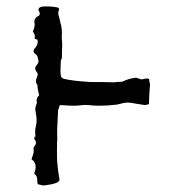

<svg xmlns="http://www.w3.org/2000/svg" viewBox="-20 -567 551 589"><path d="M114.3 2Q108.4 2 102.1 -0.5L95.7 -2Q94.2 -8.3 94.2 -14.4Q94.2 -20.5 92.5 -25.1Q90.8 -29.8 85.4 -33.7V-35.6Q89.4 -46.9 89.4 -56.2Q89.4 -69.3 76.7 -78.6Q83.5 -97.7 83.5 -102.5L83 -111.3Q83 -114.7 84 -116.7Q90.3 -122.6 90.3 -128.9Q90.3 -134.8 85.4 -140.1V-148.9Q86.9 -146 87.9 -146Q88.4 -146 88.4 -150.4L87.9 -163.1Q87.9 -168.9 88.9 -174.8Q92.3 -186.5 92.3 -198.7Q92.3 -206.5 90.3 -218.8Q88.4 -226.1 88.4 -233.4Q88.4 -239.3 93.3 -251.5L92.3 -257.3Q92.3 -268.1 100.1 -274.4Q94.7 -297.9 94.7 -303.7L95.2 -304.7L94.2 -307.6Q90.3 -312 90.3 -317.4Q90.3 -323.7 92.8 -329.1Q95.2 -334.5 95.7 -338.9Q95.7 -342.8 91.8 -347.4Q87.9 -352.1 87.9 -356.9Q87.9 -362.3 93 -367.9Q98.1 -373.5 98.1 -379.9Q98.1 -382.8 96.7 -386.2L96.2 -388.7Q95.7 -392.1 94 -395.5Q92.3 -398.9 87.6 -402.1Q83 -405.3 83 -410.2Q83 -415 88.9 -421.4Q95.7 -429.7 95.7 -438.5L95.2 -445.3L86.4 -447.8L86.9 -456.1Q86.9 -461.4 80.6 -471.2Q86.4 -481 86.4 -492.7L85.4 -500Q85.4 -513.2 99.1 -518.6Q102.1 -520.5 102.1 -526.9Q101.6 -529.8 99.9 -532Q98.1 -534.2 98.1 -537.1Q98.1 -547.4 119.1 -547.4Q138.2 -547.4 144 -546.1Q149.9 -544.9 155.3 -544.4Q156.7 -544.4 158.4 -543.2Q160.2 -542 160.9 -540.5Q161.6 -539.1 161.6 -538.1Q158.7 -532.7 158.7 -527.3Q158.7 -520.5 162.1 -511.7Q163.6 -506.3 164.6 -500.7Q165.5 -495.1 167.5 -489.3Q169.9 -478.5 169.9 -467.8L169.4 -451.2Q169.4 -446.3 170.2 -441.2Q170.9 -436 170.9 -428.7Q169.9 -414.6 169.9 -389.6Q169.9 -388.7 166.5 -380.4V-377.9Q165.5 -363.3 165.5 -351.6Q165.5 -343.3 166.5 -335.4Q167.5 -327.6 176.3 -325.2Q200.7 -318.8 257.3 -315.4Q301.8 -315.4 330.1 -314.5Q339.4 -315.9 355 -316.4Q375 -326.2 397 -328.6L415 -323.2Q424.8 -326.2 430.7 -326.2Q438 -326.2 438 -321.3Q438 -312 440.4 -310.5Q437 -270.5 437 -247.6Q427.2 -244.6 423.8 -244.6Q422.4 -244.6 421.9 -245.1L396.5 -249Q382.3 -252.4 370.6 -252.4Q362.3 -252.4 338.4 -246.1Q311 -242.7 284.2 -242.7Q262.7 -242.7 253.9 -244.6Q248 -245.1 238.8 -245.1Q215.3 -242.7 208 -242.7Q188.5 -242.7 168.9 -244.6L162.6 -244.1V-241.7L158.2 -228.5Q157.7 -210.4 156.5 -193.6Q155.3 -176.8 155.3 -154.3L155.8 -140.6Q154.8 -136.7 154.8 -102.1V-89.4Q154.8 -60.5 162.6 -16.1Q162.6 -3.4 114.3 2Z"/></svg>

Font: Kurland
Style: Regular
Weight: 400
Designer: GGBot
Version: 0.22